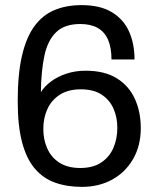

<svg xmlns="http://www.w3.org/2000/svg" viewBox="-20 -718 613 750"><path d="M300.2 12Q241.2 12 194.7 -4.8Q148.2 -21.5 115.7 -59.8Q83.2 -98.1 66.2 -162.6Q49.2 -227.1 49.2 -323Q49.2 -428.6 65.9 -500.4Q82.6 -572.2 114.4 -615.6Q146.1 -659.1 192.5 -678.5Q239 -698 298.5 -698Q371.6 -698 417.2 -670.2Q462.9 -642.4 484.2 -594.6Q505.5 -546.8 505.5 -485.8H415.5Q415.5 -531.9 402.1 -562.7Q388.7 -593.5 361.5 -608.9Q334.3 -624.2 293.5 -624.2Q232.5 -624.2 199.5 -592.4Q166.4 -560.6 153.6 -501.1Q140.7 -441.5 139.7 -357.9Q154 -381 179.7 -400.1Q205.4 -419.2 240.1 -430.5Q274.9 -441.8 314.1 -441.8Q388.4 -441.8 436 -412.3Q483.6 -382.8 506.7 -332.1Q529.9 -281.3 529.9 -217.7Q529.9 -148.7 499.9 -96.8Q469.9 -44.8 418.1 -16.4Q366.3 12 300.2 12ZM293.8 -61.8Q343.3 -61.8 375.4 -83.2Q407.4 -104.5 422.9 -140.2Q438.3 -175.9 438.3 -218.7Q438.3 -260.3 423.1 -294.3Q407.9 -328.3 376.5 -348.7Q345.1 -369.1 295.6 -369.1Q246.6 -369.1 214 -348.2Q181.4 -327.4 165.3 -292.4Q149.2 -257.5 149.2 -214Q149.2 -172.6 164.8 -137.6Q180.5 -102.6 212.6 -82.2Q244.8 -61.8 293.8 -61.8Z"/></svg>

Font: Archivo SemiBold
Style: Regular
Weight: 600
Designer: Hector Gatti
Foundry: Omnibus-Type
Version: Version 2.001